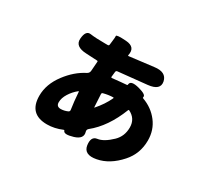

<svg xmlns="http://www.w3.org/2000/svg" viewBox="-143 -905 1286 1187"><g transform="rotate(30 500.0 -312.0)"><path d="M656 50Q573 66 563 5Q554 -56 597 -61.5Q640 -67 694 -119Q736 -160 736 -222.5Q736 -285 679 -313Q675 -315 673 -310Q616 -164 520 -87Q509 -78 513 -64Q527 -18 465 1Q402 20 395 -3Q394 -8 389 -6Q335 17 282 17Q153 17 153 -114Q153 -196 211 -273Q266 -346 337 -382Q353 -390 354 -408L359 -475Q359 -480 354 -480L276 -484Q190 -487 196 -547Q201 -607 238 -601.5Q275 -596 346 -596H363Q371 -596 372 -604L375 -629Q379 -659 378 -669.5Q377 -680 448 -675Q519 -670 504 -605Q503 -600 508 -601L680 -622Q761 -633 774 -574Q786 -515 700 -506L496 -485Q486 -484 485 -474L481 -437Q481 -432 486 -432L544 -438Q588 -442 590.5 -442Q593 -442 594 -451Q599 -479 660 -463Q721 -447 714 -427Q712 -422 717 -420Q787 -395 830 -339Q873 -283 873 -209Q873 -114 812 -46Q741 34 656 50ZM308 -108Q332 -108 357 -119Q367 -124 365 -135Q357 -187 352 -256Q352 -261 348 -258Q318 -234 297.5 -201.5Q277 -169 277 -138.5Q277 -108 308 -108ZM483 -222Q483 -217 486 -221Q531 -272 557 -328Q559 -333 554 -333Q520 -332 486 -323Q477 -321 478 -311Z"/></g></svg>

Font: Resource Han Rounded TW Heavy
Style: Regular
Weight: 900
Designer: Cyano Hao (round all glyphs); Ryoko NISHIZUKA 西塚涼子 (kana, bopomofo & ideographs); Paul D. Hunt (Latin, Greek & Cyrillic)
Foundry: Cyano Hao
Version: 0.990